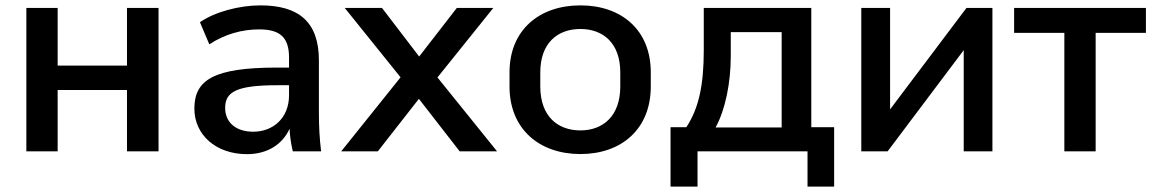

<svg xmlns="http://www.w3.org/2000/svg" viewBox="-20 -569 4332 722"><path d="M196.8 0V-230.5H457.5V0H576.2V-539.1H457.5V-322.3H196.8V-539.1H79.1V0Z M908.7 10.7C986.3 10.7 1043 -26.9 1068.8 -85C1070.3 -56.6 1074.2 -28.3 1081.1 0H1187.5C1181.6 -47.4 1179.2 -95.7 1179.2 -143.1V-341.8C1179.2 -487.8 1102.5 -548.8 959 -548.8C880.4 -548.8 787.6 -524.4 731.9 -485.4L767.1 -402.3C825.2 -440.4 889.6 -458.5 954.6 -458.5C1031.7 -458.5 1066.9 -429.7 1066.9 -352.5V-314.9H1022C782.7 -314.9 710.9 -268.1 710.9 -160.6C710.9 -63 791 10.7 908.7 10.7ZM932.1 -73.7C866.7 -73.7 826.7 -108.9 826.7 -163.1C826.7 -222.7 867.2 -248.5 1022.9 -248.5H1066.9V-210.9C1066.9 -126 1007.8 -73.7 932.1 -73.7Z M1400.9 0 1555.2 -197.3 1708.5 0H1849.1L1625 -277.8L1835 -539.1H1697.8L1556.2 -356.4L1416.5 -539.1H1276.4L1486.3 -278.3L1263.2 0Z M2162.6 10.3C2316.9 10.3 2427.2 -83.5 2427.2 -243.7V-296.9C2427.2 -456.5 2316.9 -548.8 2162.6 -548.8C2008.3 -548.8 1896 -456.5 1896 -296.9V-243.7C1896 -83.5 2008.3 10.3 2162.6 10.3ZM2162.6 -78.6C2076.7 -78.6 2011.7 -132.3 2011.7 -243.7V-296.9C2011.7 -407.2 2076.7 -460 2162.6 -460C2247.6 -460 2312.5 -407.2 2312.5 -296.9V-243.7C2312.5 -132.8 2247.6 -78.6 2162.6 -78.6Z M2603 132.8V0H3016.6V132.8H3116.7V-90.8H3030.8V-539.1H2626.5V-381.3C2626.5 -248 2607.4 -161.1 2561 -90.8H2501.5V132.8ZM2670.9 -89.8C2707.5 -155.8 2728 -257.8 2728 -357.9V-448.2H2919.4V-89.8Z M3317.9 0 3604 -380.4V0H3711.9V-539.1H3614.3L3327.1 -157.7V-539.1H3218.8V0Z M4100.1 0V-445.3H4289.1V-539.1H3793.5V-445.3H3982.4V0Z"/></svg>

Font: Winston Medium
Style: Regular
Weight: 500
Designer: Vernon Adams, Kim Jin-seong, David Berlow, Cristiano Sobral
Foundry: The Winston Project Authors
Version: Version 3.004